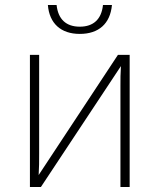

<svg xmlns="http://www.w3.org/2000/svg" viewBox="-20 -750 640 770"><path d="M300 -614C376 -614 422 -655 429 -730H393C387 -673 355 -643 300 -643C245 -643 213 -673 207 -730H172C178 -656 224 -614 300 -614ZM100 0H144L465 -485C463 -455 463 -434 463 -404V0H500V-530H453L135 -48C137 -80 137 -101 137 -134V-530H100Z"/></svg>

Font: Noto Sans Mono ExtraLight
Style: Regular
Weight: 200
Designer: Monotype Design Team
Foundry: Monotype Imaging Inc.
Version: Version 2.014